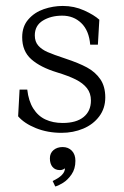

<svg xmlns="http://www.w3.org/2000/svg" viewBox="-20 -446 426 662"><path d="M42.5 -45 47.5 -137H74Q78.5 -97.5 94.8 -71.8Q111 -46 136.8 -34Q162.5 -22 196 -22Q243 -22 268.2 -42.5Q293.5 -63 293.5 -99.5Q293.5 -124.5 279.8 -142Q266 -159.5 241 -172Q216 -184.5 176.5 -196.5Q119 -214 87.8 -241.8Q56.5 -269.5 56.5 -317.5Q56.5 -355 77.8 -379.2Q99 -403.5 131 -414.5Q163 -425.5 196.5 -425.5Q236 -425.5 270.2 -410Q304.5 -394.5 322.5 -378L317.5 -292H291Q287 -340.5 260.5 -366.2Q234 -392 194.5 -392Q155.5 -392 127.8 -375Q100 -358 100 -324Q100 -302.5 111.8 -289Q123.5 -275.5 144 -266.5Q164.5 -257.5 205.5 -244Q251 -229 279.8 -213.5Q308.5 -198 325.8 -173Q343 -148 343 -110Q343 -72.5 322.2 -44.8Q301.5 -17 267 -2.5Q232.5 12 192 12Q144 12 103.8 -4.2Q63.5 -20.5 42.5 -45ZM204 134Q202.5 136 197.5 138.2Q192.5 140.5 187 140.5Q170 140.5 161 129.5Q152 118.5 152 100Q152 82 164.5 71.5Q177 61 196 61Q215.5 61 227.8 73.8Q240 86.5 240 108.5Q240 136 226.8 155.2Q213.5 174.5 197.2 184.5Q181 194.5 170.5 197L161.5 178Q204 158.5 204 134Z"/></svg>

Font: Didactic
Style: Regular
Weight: 400
Designer: Tyler Finck
Foundry: Etcetera Type Co
Version: Version 3.007;FEAKit 1.0